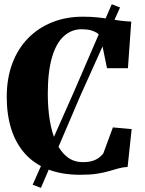

<svg xmlns="http://www.w3.org/2000/svg" viewBox="-20 -832 700 926"><path d="M137.5 59 332.5 -380 519 -811.5 559 -796 365 -364.5 177.5 74ZM367 11Q277.5 11 210.8 -15.5Q144 -42 100 -91.5Q56 -141 34.2 -210.2Q12.5 -279.5 12.5 -364Q12.5 -454.5 39.5 -526.2Q66.5 -598 116 -648.2Q165.5 -698.5 232.5 -725Q299.5 -751.5 379.5 -751.5Q419 -751.5 449.8 -748.2Q480.5 -745 506.8 -740.5Q533 -736 558.8 -732.5Q584.5 -729 613 -728L597 -503H496L464.5 -657Q459.5 -665.5 448 -673Q436.5 -680.5 418.5 -685.8Q400.5 -691 374 -691Q324.5 -691 287.5 -657.2Q250.5 -623.5 230.5 -554.5Q210.5 -485.5 210.5 -379Q210.5 -309.5 220.5 -249.5Q230.5 -189.5 251.2 -144.8Q272 -100 304 -75Q336 -50 380 -50Q407.5 -50 426.8 -56.2Q446 -62.5 458.2 -72.2Q470.5 -82 478 -91.5L524.5 -217.5L615 -209.5L595.5 -27Q571.5 -25.5 550.5 -19.5Q529.5 -13.5 505.2 -6.5Q481 0.5 448 5.8Q415 11 367 11Z"/></svg>

Font: Merriweather 48pt Black
Style: Regular
Weight: 900
Version: Version 2.100